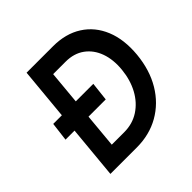

<svg xmlns="http://www.w3.org/2000/svg" viewBox="-166 -794 945 945"><g transform="rotate(-45 306.0 -322.0)"><path d="M60 -373H339L328 -275.5H48ZM145.5 -644H329.5Q417.5 -644 479.8 -604.2Q542 -564.5 571.8 -492.2Q601.5 -420 592.5 -322Q583 -224 539.8 -151.8Q496.5 -79.5 426.8 -39.8Q357 0 268.5 0H85ZM233 -546.5 191.5 -97H278Q336 -97 381 -126.2Q426 -155.5 453.5 -206.2Q481 -257 487.5 -322Q494 -387 475.8 -437.8Q457.5 -488.5 417.5 -517.5Q377.5 -546.5 319.5 -546.5Z"/></g></svg>

Font: Karla SemiBold
Style: Italic
Weight: 600
Italic angle: -8°
Designer: Jonathan Pinhorn
Version: Version 2.004;gftools[0.9.33]